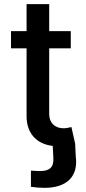

<svg xmlns="http://www.w3.org/2000/svg" viewBox="-20 -696 416 925"><path d="M108 -676V-546H33V-463H108V-136C108 -54 156 -2 234 7L237 64C240 109 220 128 174 128C160 128 144 127 129 126V204C148 207 172 209 194 209C302 209 358 154 345 58L342 -4L324 -84C314 -81 299 -78 286 -78C246 -78 217 -103 217 -146V-463H321V-546H217V-676Z"/></svg>

Font: Wafeq Medium
Style: Regular
Weight: 500
Designer: Rasmus Andersson & Azza Alameddine
Foundry: Google & TypeTogether
Version: Version 3.000;January 28, 2025;FontCreator 15.0.0.3014 64-bi